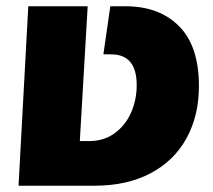

<svg xmlns="http://www.w3.org/2000/svg" viewBox="-20 -591 677 611"><path d="M70 -571H259L234 -142H263Q311 -142 345.5 -167.5Q380 -193 397.5 -233.5Q415 -274 415 -320Q415 -418 334 -418H309L331 -571H380Q487 -571 550 -507.5Q613 -444 613 -317Q613 -223 573.5 -151Q534 -79 459 -39.5Q384 0 281 0H39Z"/></svg>

Font: FiraGO Heavy
Style: Italic
Weight: 900
Italic angle: -8°
Designer: bBox Type GmbH
Foundry: bBox Type GmbH
Version: Version 1.001